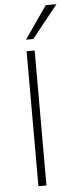

<svg xmlns="http://www.w3.org/2000/svg" viewBox="-62 -967 397 999"><g transform="rotate(-5 136.5 -467.5)"><path d="M97 0V-705H139V0ZM99 -765 217 -935H273L137 -765Z"/></g></svg>

Font: Mulish ExtraLight
Style: Regular
Weight: 200
Designer: Vernon Adams
Foundry: Vernon Adams
Version: Version 3.603